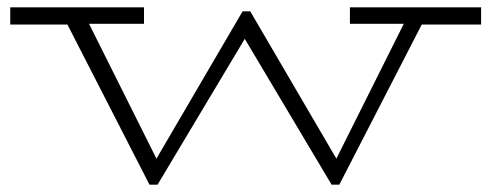

<svg xmlns="http://www.w3.org/2000/svg" viewBox="-20 -491 1340 524"><path d="M1293 -424H1131L906 13H885L648 -385L410 13H388L164 -424H8V-471H373V-426H223L407 -58L642 -460H663L898 -58L1082 -426H935V-471H1293Z"/></svg>

Font: BioRhyme Expanded Light
Style: Regular
Weight: 300
Width: 7
Designer: Aoife Mooney
Foundry: Aoife Mooney Type
Version: Version 1.000